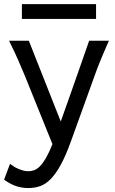

<svg xmlns="http://www.w3.org/2000/svg" viewBox="-30 -699 567 948"><path d="M319.8 0Q294.4 70.3 270 114.7Q245.6 159.2 220.5 184.8Q195.3 210.4 168.2 220Q141.1 229.5 109.9 229.5Q76.2 229.5 46.6 218.8Q17.1 208 -9.8 188L19.5 109.9Q27.3 116.2 37.8 122.8Q48.3 129.4 60.3 134.5Q72.3 139.6 85 143.1Q97.7 146.5 109.9 146.5Q124.5 146.5 138.7 141.4Q152.8 136.2 167.2 121.8Q181.6 107.4 196.8 81.3Q211.9 55.2 229 12.7L92.8 -324.7Q79.1 -357.9 61 -399.4Q43 -440.9 14.6 -498H112.3L270 -99.1Q279.3 -125.5 290.3 -156.5Q301.3 -187.5 313 -220.5Q324.7 -253.4 336.4 -286.9Q348.1 -320.3 358.9 -351.1Q384.3 -423.3 410.2 -498H507.8Q495.1 -469.7 484.9 -445.6Q474.6 -421.4 465.8 -400.1Q457 -378.9 450 -360.4Q442.9 -341.8 437 -324.7ZM78.1 -678.7H444.3V-605.5H78.1Z"/></svg>

Font: Andika Viet
Style: Regular
Weight: 400
Designer: Victor Gaultney, Annie Olsen, Julie Remington, Don Collingsworth, Eric Hays, Becca Hirsbrunner
Foundry: SIL International
Version: Version 5.000